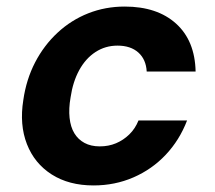

<svg xmlns="http://www.w3.org/2000/svg" viewBox="-20 -553 655 585"><path d="M265 12Q190 12 137.5 -21.5Q85 -55 62 -114Q39 -173 51 -248Q60 -311 87 -363Q114 -415 155.5 -453.5Q197 -492 249 -512.5Q301 -533 360 -533Q459 -533 516.5 -481Q574 -429 576 -335H427Q425 -372 401.5 -393Q378 -414 338 -414Q301 -414 271 -394.5Q241 -375 221.5 -339.5Q202 -304 195 -256Q189 -222 192 -194Q195 -166 206.5 -147Q218 -128 237.5 -117.5Q257 -107 284 -107Q311 -107 333.5 -116.5Q356 -126 374 -143.5Q392 -161 402 -186H550Q527 -126 485 -81.5Q443 -37 386.5 -12.5Q330 12 265 12Z"/></svg>

Font: DM Sans 10pt ExtraBold
Style: Italic
Weight: 800
Italic angle: -10°
Version: Version 4.004;gftools[0.9.30]